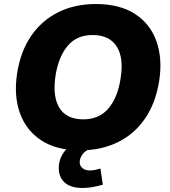

<svg xmlns="http://www.w3.org/2000/svg" viewBox="-20 -736 844 954"><path d="M48 0ZM378 11Q260 11 184.5 -39Q109 -89 78.5 -175.5Q48 -262 65 -371Q82 -481 135 -558Q188 -635 270 -675.5Q352 -716 456 -716Q575 -716 651 -666.5Q727 -617 757.5 -530.5Q788 -444 771 -335Q754 -225 701 -147.5Q648 -70 565.5 -29.5Q483 11 378 11ZM394 -143Q473 -143 519 -197.5Q565 -252 579 -345Q596 -449 559.5 -505.5Q523 -562 440 -562Q361 -562 316 -508Q271 -454 256 -361Q240 -256 275.5 -199.5Q311 -143 394 -143ZM389 198Q332 198 302 171.5Q272 145 272 99Q272 49 306 9.5Q340 -30 392 -48L435 0Q403 12 389.5 31.5Q376 51 376 70Q376 88 390 99.5Q404 111 425 111Q439 111 451.5 108.5Q464 106 479 101L491 182Q459 190 437 194Q415 198 389 198Z"/></svg>

Font: Winston ExtraBold
Style: Italic
Weight: 800
Italic angle: -9°
Designer: Original fonts by Vernon Adams / Changes by Cristiano Sobral
Foundry: Original fonts by Vernon Adams / Changes by Cristiano Sobral
Version: Version 2.503;July 17, 2020;FontCreator 13.0.0.2655 64-bit